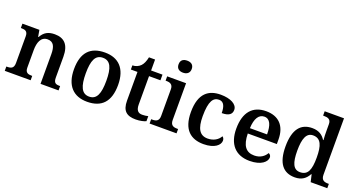

<svg xmlns="http://www.w3.org/2000/svg" viewBox="-47 -1400 3786 2043"><g transform="rotate(20 1846.0 -378.0)"><path d="M23 0H316V-49H311C267 -49 237 -58 237 -115V-313C237 -397 262 -471 338 -471C406 -471 428 -421 428 -335V0H632V-49H627C582 -49 558 -58 558 -120V-354C558 -490 498 -548 392 -548C320 -548 273 -524 238 -461H233L220 -536H28V-487H33C77 -487 107 -478 107 -421V-119C107 -58 75 -49 30 -49H23Z M957 10C1122 10 1208 -82 1208 -270C1208 -457 1114 -548 960 -548C795 -548 709 -457 709 -270C709 -82 803 10 957 10ZM959 -49C874 -49 842 -125 842 -270C842 -415 873 -488 958 -488C1044 -488 1075 -415 1075 -270C1075 -125 1045 -49 959 -49Z M1508 10C1558 10 1603 -2 1623 -12V-69C1602 -64 1580 -61 1555 -61C1508 -61 1485 -89 1485 -152V-472H1614V-536H1485V-660H1416C1406 -612 1391 -579 1370 -557C1349 -535 1315 -519 1279 -519V-472H1354V-147C1354 -31 1406 10 1508 10Z M1811 -630C1852 -630 1886 -650 1886 -698C1886 -748 1852 -766 1811 -766C1769 -766 1737 -748 1737 -698C1737 -650 1769 -630 1811 -630ZM1663 0H1968V-49H1956C1914 -49 1881 -61 1881 -120V-536H1667V-487H1676C1717 -487 1751 -475 1751 -420V-118C1751 -60 1718 -49 1676 -49H1663Z M2275 10C2401 10 2459 -46 2459 -95C2459 -113 2452 -129 2438 -138C2415 -94 2364 -61 2297 -61C2205 -61 2167 -129 2167 -267C2167 -441 2208 -491 2273 -491C2330 -491 2346 -434 2346 -367C2433 -367 2460 -400 2460 -444C2460 -507 2382 -548 2271 -548C2137 -548 2034 -481 2034 -266C2034 -64 2133 10 2275 10Z M2797 10C2931 10 2989 -51 2989 -98C2989 -119 2976 -133 2961 -138C2938 -96 2892 -61 2824 -61C2731 -61 2684 -120 2681 -258H3010V-308C3010 -466 2925 -548 2786 -548C2634 -548 2548 -452 2548 -265C2548 -91 2636 10 2797 10ZM2877 -319H2683C2687 -428 2724 -487 2787 -487C2852 -487 2877 -422 2877 -319Z M3309 10C3387 10 3433 -26 3463 -82H3468L3487 0H3675V-49H3667C3621 -49 3588 -61 3588 -122V-760H3369V-711H3377C3421 -711 3458 -703 3458 -647V-578C3458 -544 3459 -499 3462 -467H3457C3428 -514 3384 -547 3308 -547C3178 -547 3105 -460 3105 -267C3105 -75 3178 10 3309 10ZM3342 -61C3267 -61 3238 -129 3238 -267C3238 -403 3267 -477 3342 -477C3431 -477 3458 -403 3458 -268C3458 -128 3431 -61 3342 -61Z"/></g></svg>

Font: Noto Serif Lao SemiBold
Style: Regular
Weight: 600
Designer: Monotype Design Team
Foundry: Monotype Imaging Inc.
Version: Version 2.003